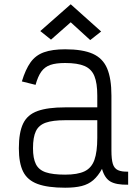

<svg xmlns="http://www.w3.org/2000/svg" viewBox="-20 -862 640 896"><path d="M284 14Q203 14 155.5 -3.5Q108 -21 88 -61Q68 -101 68 -170Q68 -244 88 -285.5Q108 -327 155.5 -344Q203 -361 284 -361H434V-416Q434 -474 420.5 -507Q407 -540 374.5 -554Q342 -568 284 -568Q241 -568 215 -559Q189 -550 173 -528Q157 -506 146 -466L82 -482Q99 -538 122.5 -571Q146 -604 185 -618Q224 -632 284 -632Q366 -632 413 -611Q460 -590 480 -542.5Q500 -495 500 -416V-160Q500 -119 506.5 -97.5Q513 -76 530.5 -68Q548 -60 578 -61V0Q522 1 495 -15Q468 -31 456 -74Q438 -41 415.5 -21.5Q393 -2 361.5 6Q330 14 284 14ZM284 -47Q342 -47 374.5 -62.5Q407 -78 420.5 -115.5Q434 -153 434 -219V-301H284Q226 -301 193.5 -289.5Q161 -278 147.5 -250Q134 -222 134 -170Q134 -123 147.5 -96Q161 -69 193.5 -58Q226 -47 284 -47ZM401 -675 310 -758 218 -677 168 -717 310 -842 452 -715Z"/></svg>

Font: Victor Mono Thin Light
Style: Regular
Weight: 300
Monospace: yes
Version: Version 1.561;gftools[0.9.30]